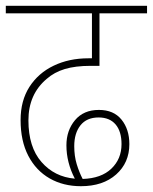

<svg xmlns="http://www.w3.org/2000/svg" viewBox="-20 -642 527 662"><path d="M259 0Q198 0 151 -27Q104 -54 77.5 -105Q51 -156 51 -228Q51 -295 81.5 -342.5Q112 -390 165 -415.5Q218 -441 285 -441H297V-596H0V-622H487V-596H323V-415H293Q240 -415 203.5 -404Q167 -393 141 -370Q78 -317 78 -227Q78 -135 123 -83.5Q168 -32 238 -26Q209 -82 209 -141Q209 -192 238.5 -227.5Q268 -263 321 -263Q372 -263 399 -229.5Q426 -196 426 -145Q426 -81 380.5 -40.5Q335 0 259 0ZM236 -138Q236 -104 244.5 -76Q253 -48 265 -25Q329 -27 364 -60.5Q399 -94 399 -145Q399 -189 378.5 -213Q358 -237 320 -237Q279 -237 257.5 -210Q236 -183 236 -138Z"/></svg>

Font: Noto Sans SemiCondensed Thin
Style: Italic
Weight: 100
Width: 4
Italic angle: -12°
Designer: Monotype Design Team
Foundry: Monotype Imaging Inc.
Version: Version 2.013; ttfautohint (v1.8.4.7-5d5b)